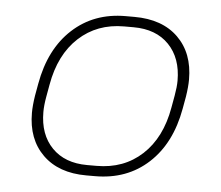

<svg xmlns="http://www.w3.org/2000/svg" viewBox="-43 -555 702 610"><g transform="rotate(5 308.0 -249.5)"><path d="M64 -175Q64 -198 69 -230L76 -269Q96 -381 164.5 -444Q233 -507 334 -507H362Q451 -507 501.5 -457.5Q552 -408 552 -324Q552 -301 547 -269L540 -230Q520 -118 451.5 -55Q383 8 281 8H253Q165 8 114.5 -41.5Q64 -91 64 -175ZM283 -25Q370 -25 428.5 -79Q487 -133 504 -230L511 -269Q516 -297 516 -317Q516 -389 475 -431.5Q434 -474 362 -474H332Q246 -474 187.5 -420Q129 -366 112 -269L105 -230Q100 -202 100 -181Q100 -109 141 -67Q182 -25 253 -25Z"/></g></svg>

Font: Bai Jamjuree ExtraLight
Style: Italic
Weight: 275
Italic angle: -10°
Version: Version 1.000; ttfautohint (v1.6)